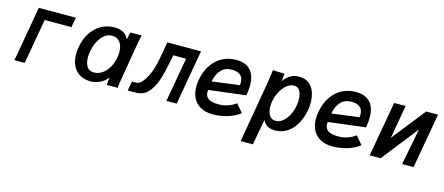

<svg xmlns="http://www.w3.org/2000/svg" viewBox="-50 -1115 4300 1860"><g transform="rotate(15 2100.0 -185.0)"><path d="M165.5 -551H536.5L519 -452H251L171.5 0H68.5Z M630 -212.5Q630 -243 636.5 -283.5Q651 -366.5 691.8 -428.8Q732.5 -491 792.5 -524.5Q852.5 -558 923 -558Q977.5 -558 1013.5 -537.8Q1049.5 -517.5 1064 -481.5L1069.5 -485L1084.5 -550H1197.5Q1189 -519.5 1183.5 -487.8Q1178 -456 1177 -451.5L1112 -66.5L1109.5 -52Q1104.5 -24 1104 0H993.5Q998.5 -43 1001.5 -63L1003 -75.5L994 -67Q981 -49 956.2 -31.5Q931.5 -14 899.8 -3Q868 8 836 8Q772 8 725.5 -18.8Q679 -45.5 654.5 -95.2Q630 -145 630 -212.5ZM1025.5 -286.5Q1030 -314.5 1030 -338.5Q1030 -400.5 1002 -437.2Q974 -474 922 -474Q874.5 -474 839 -441.2Q803.5 -408.5 782.2 -361.2Q761 -314 753.5 -268.5Q748.5 -240 748.5 -212.5Q748.5 -157.5 770 -120.8Q791.5 -84 841 -84Q886 -84 924.5 -110Q963 -136 989.2 -182Q1015.5 -228 1025.5 -286.5Z M1221.5 -95H1270.5Q1295.5 -95 1325.2 -131.2Q1355 -167.5 1375 -212.5Q1391.5 -244.5 1404.2 -290.8Q1417 -337 1428.5 -401.5L1454.5 -550H1792.5L1695.5 0H1592.5L1671 -444H1543L1527 -365.5Q1509.5 -279.5 1496 -230.5Q1482.5 -181.5 1463.5 -136.5Q1444.5 -98.5 1424.2 -72.2Q1404 -46 1380 -26.5Q1353.5 -11.5 1329 -5.8Q1304.5 0 1268.5 0H1204.5Z M1836 -209Q1836 -241 1843 -280.5Q1858.5 -365.5 1900 -428.2Q1941.5 -491 2004.2 -525Q2067 -559 2144 -559Q2240.5 -559 2288.8 -506Q2337 -453 2337 -352.5Q2337 -308.5 2327 -253L1955 -207Q1954 -195 1954 -189.5Q1954 -142 1986 -120.2Q2018 -98.5 2089.5 -98.5Q2185.5 -98.5 2261 -155.5L2329.5 -74.5Q2278.5 -33.5 2205.2 -11.8Q2132 10 2058 10Q1991.5 10 1941.5 -15.2Q1891.5 -40.5 1863.8 -89.8Q1836 -139 1836 -209ZM2243 -358Q2243 -409 2212 -432.8Q2181 -456.5 2129.5 -456.5Q2062 -456.5 2022 -414.5Q1982 -372.5 1967 -295.5L2241 -331.5Q2243 -344 2243 -358Z M2509 -528.5 2512 -554.5 2629.5 -550 2622 -475Q2656.5 -521.5 2693.5 -540.8Q2730.5 -560 2775 -560Q2835 -560 2873.8 -530Q2912.5 -500 2930 -450.8Q2947.5 -401.5 2947.5 -342Q2947.5 -302.5 2941 -267Q2929.5 -201 2897.8 -139.2Q2866 -77.5 2811.2 -36.8Q2756.5 4 2681.5 4Q2635 4 2605 -13.8Q2575 -31.5 2558 -67.5L2510.5 190H2388.5L2496 -435.5Q2503 -477 2509 -528.5ZM2823 -281Q2828.5 -311 2828.5 -341Q2828.5 -393.5 2809.8 -428.2Q2791 -463 2750 -463Q2709.5 -463 2674.2 -432.8Q2639 -402.5 2615.2 -355.5Q2591.5 -308.5 2583 -261Q2578.5 -236.5 2578.5 -210Q2578.5 -157.5 2599.2 -122.2Q2620 -87 2663 -87Q2703 -87 2736.5 -115.2Q2770 -143.5 2792.2 -188Q2814.5 -232.5 2823 -281Z M3036 -209Q3036 -241 3043 -280.5Q3058.5 -365.5 3100 -428.2Q3141.5 -491 3204.2 -525Q3267 -559 3344 -559Q3440.5 -559 3488.8 -506Q3537 -453 3537 -352.5Q3537 -308.5 3527 -253L3155 -207Q3154 -195 3154 -189.5Q3154 -142 3186 -120.2Q3218 -98.5 3289.5 -98.5Q3385.5 -98.5 3461 -155.5L3529.5 -74.5Q3478.5 -33.5 3405.2 -11.8Q3332 10 3258 10Q3191.5 10 3141.5 -15.2Q3091.5 -40.5 3063.8 -89.8Q3036 -139 3036 -209ZM3443 -358Q3443 -409 3412 -432.8Q3381 -456.5 3329.5 -456.5Q3262 -456.5 3222 -414.5Q3182 -372.5 3167 -295.5L3441 -331.5Q3443 -344 3443 -358Z M3729 -552H3844L3787.5 -230L3783.5 -214.5L4049.5 -552H4169L4071.5 0H3956.5L4027.5 -365L3740 0H3631.5Z"/></g></svg>

Font: JuliaMono BoldItalic
Style: Regular
Weight: 700
Italic angle: -9°
Monospace: yes
Designer: cormullion
Foundry: corm
Version: Version 0.049; ttfautohint (v1.8.4)